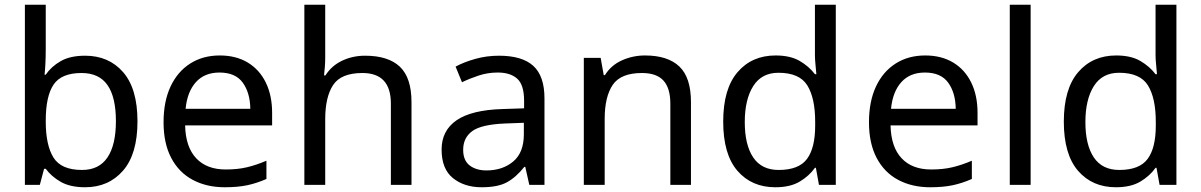

<svg xmlns="http://www.w3.org/2000/svg" viewBox="-20 -780 5068 810"><path d="M173 -575Q173 -541 171.5 -511.5Q170 -482 168 -465H173Q196 -499 236 -522Q276 -545 339 -545Q439 -545 499.5 -475.5Q560 -406 560 -268Q560 -130 499 -60Q438 10 339 10Q276 10 236 -13Q196 -36 173 -68H166L148 0H85V-760H173ZM324 -472Q239 -472 206 -423Q173 -374 173 -271V-267Q173 -168 205.5 -115.5Q238 -63 326 -63Q398 -63 433.5 -116Q469 -169 469 -269Q469 -370 433.5 -421Q398 -472 324 -472Z M907 -546Q976 -546 1025.5 -516Q1075 -486 1101.5 -431.5Q1128 -377 1128 -304V-251H761Q763 -160 807.5 -112.5Q852 -65 932 -65Q983 -65 1022.5 -74.5Q1062 -84 1104 -102V-25Q1063 -7 1023 1.5Q983 10 928 10Q852 10 793.5 -21Q735 -52 702.5 -113.5Q670 -175 670 -264Q670 -352 699.5 -415Q729 -478 782.5 -512Q836 -546 907 -546ZM906 -474Q843 -474 806.5 -433.5Q770 -393 763 -321H1036Q1035 -389 1004 -431.5Q973 -474 906 -474Z M1352 -537Q1352 -518 1350.5 -498Q1349 -478 1347 -462H1353Q1379 -503 1423.5 -524Q1468 -545 1520 -545Q1618 -545 1667 -498.5Q1716 -452 1716 -349V0H1629V-343Q1629 -472 1509 -472Q1419 -472 1385.5 -421.5Q1352 -371 1352 -277V0H1264V-760H1352Z M2085 -545Q2183 -545 2230 -502Q2277 -459 2277 -365V0H2213L2196 -76H2192Q2157 -32 2118.5 -11Q2080 10 2012 10Q1939 10 1891 -28.5Q1843 -67 1843 -149Q1843 -229 1906 -272.5Q1969 -316 2100 -320L2191 -323V-355Q2191 -422 2162 -448Q2133 -474 2080 -474Q2038 -474 2000 -461.5Q1962 -449 1929 -433L1902 -499Q1937 -518 1985 -531.5Q2033 -545 2085 -545ZM2111 -259Q2011 -255 1972.5 -227Q1934 -199 1934 -148Q1934 -103 1961.5 -82Q1989 -61 2032 -61Q2100 -61 2145 -98.5Q2190 -136 2190 -214V-262Z M2701 -546Q2797 -546 2846 -499.5Q2895 -453 2895 -349V0H2808V-343Q2808 -408 2779 -440Q2750 -472 2688 -472Q2599 -472 2565 -422Q2531 -372 2531 -278V0H2443V-536H2514L2527 -463H2532Q2558 -505 2604 -525.5Q2650 -546 2701 -546Z M3251 10Q3151 10 3091 -59.5Q3031 -129 3031 -267Q3031 -405 3091.5 -475.5Q3152 -546 3252 -546Q3314 -546 3353.5 -523Q3393 -500 3418 -467H3424Q3423 -480 3420.5 -505.5Q3418 -531 3418 -546V-760H3506V0H3435L3422 -72H3418Q3394 -38 3354 -14Q3314 10 3251 10ZM3265 -63Q3350 -63 3384.5 -109.5Q3419 -156 3419 -250V-266Q3419 -366 3386 -419.5Q3353 -473 3264 -473Q3193 -473 3157.5 -416.5Q3122 -360 3122 -265Q3122 -169 3157.5 -116Q3193 -63 3265 -63Z M3883 -546Q3952 -546 4001.5 -516Q4051 -486 4077.5 -431.5Q4104 -377 4104 -304V-251H3737Q3739 -160 3783.5 -112.5Q3828 -65 3908 -65Q3959 -65 3998.5 -74.5Q4038 -84 4080 -102V-25Q4039 -7 3999 1.5Q3959 10 3904 10Q3828 10 3769.5 -21Q3711 -52 3678.5 -113.5Q3646 -175 3646 -264Q3646 -352 3675.5 -415Q3705 -478 3758.5 -512Q3812 -546 3883 -546ZM3882 -474Q3819 -474 3782.5 -433.5Q3746 -393 3739 -321H4012Q4011 -389 3980 -431.5Q3949 -474 3882 -474Z M4328 0H4240V-760H4328Z M4688 10Q4588 10 4528 -59.5Q4468 -129 4468 -267Q4468 -405 4528.5 -475.5Q4589 -546 4689 -546Q4751 -546 4790.5 -523Q4830 -500 4855 -467H4861Q4860 -480 4857.5 -505.5Q4855 -531 4855 -546V-760H4943V0H4872L4859 -72H4855Q4831 -38 4791 -14Q4751 10 4688 10ZM4702 -63Q4787 -63 4821.5 -109.5Q4856 -156 4856 -250V-266Q4856 -366 4823 -419.5Q4790 -473 4701 -473Q4630 -473 4594.5 -416.5Q4559 -360 4559 -265Q4559 -169 4594.5 -116Q4630 -63 4702 -63Z"/></svg>

Font: Noto Sans Bamum
Style: Regular
Weight: 400
Designer: Monotype Design Team
Foundry: Monotype Imaging Inc.
Version: Version 2.001